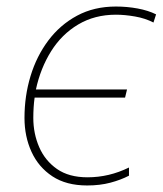

<svg xmlns="http://www.w3.org/2000/svg" viewBox="-20 -558 498 588"><path d="M247 10Q183 10 140.5 -18Q98 -46 76.5 -93Q55 -140 55 -197Q55 -264 73.5 -325Q92 -386 128 -434Q164 -482 216 -510Q268 -538 335 -538Q369 -538 401.5 -532Q434 -526 458 -514L450 -489Q425 -502 393.5 -507.5Q362 -513 335 -513Q270 -513 219.5 -483Q169 -453 136.5 -401Q104 -349 90 -284H369L363 -259H86Q84 -245 83 -229Q82 -213 82 -197Q82 -149 100 -107.5Q118 -66 154.5 -40.5Q191 -15 248 -15Q314 -15 375 -45V-20Q350 -7 318 1.5Q286 10 247 10Z"/></svg>

Font: Noto Sans Thin
Style: Italic
Weight: 100
Italic angle: -12°
Designer: Monotype Design Team
Foundry: Monotype Imaging Inc.
Version: Version 2.013; ttfautohint (v1.8.4.7-5d5b)